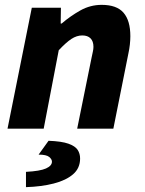

<svg xmlns="http://www.w3.org/2000/svg" viewBox="-20 -530 597 791"><path d="M11 0 111 -498H231L230 -433H234Q270 -464 311 -487Q352 -510 399 -510Q461 -510 489 -477.5Q517 -445 517 -381Q517 -365 515 -346.5Q513 -328 509 -310L447 0H298L357 -291Q360 -306 362.5 -317Q365 -328 365 -337Q365 -360 353 -372Q341 -384 319 -384Q296 -384 274 -369.5Q252 -355 222 -323L160 0ZM87 241V178Q145 175 169.5 164Q194 153 194 136Q194 126 182.5 116.5Q171 107 139 107L180 50Q234 52 262 62Q290 72 300 87.5Q310 103 310 123Q310 163 281 188Q252 213 201.5 226Q151 239 87 241Z"/></svg>

Font: Source Sans 3 ExtraBold
Style: Italic
Weight: 800
Italic angle: -11°
Version: Version 3.052;hotconv 1.1.0;makeotfexe 2.6.0